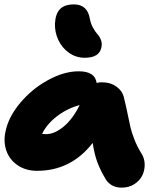

<svg xmlns="http://www.w3.org/2000/svg" viewBox="-20 -778 742 880"><path d="M368.2 -513.2Q328.6 -513.2 296.4 -535.9Q264.2 -558.6 247.3 -594.7Q230.5 -630.9 231.9 -670.9Q234.4 -715.3 255.4 -736.6Q276.4 -757.8 318.8 -757.8Q381.3 -757.8 392.1 -690.9Q396 -669.4 406.5 -650.6Q417 -631.8 427 -620.8Q437 -609.9 442.9 -594.2Q448.7 -578.6 444.8 -561Q435.5 -513.2 368.2 -513.2ZM149.9 4.9Q97.7 4.9 60.5 -20.8Q23.4 -46.4 9.3 -87.2Q-4.9 -127.9 4.9 -173.8Q18.1 -241.2 72.5 -306.2Q127 -371.1 200.4 -411.1Q273.9 -451.2 340.8 -451.2Q416 -451.2 422.9 -397.9Q434.6 -400.9 445.8 -400.9Q487.3 -400.9 515.1 -379.9Q543 -358.9 548.8 -327.1Q555.7 -300.8 564 -260.3Q572.3 -219.7 577.6 -196Q583 -172.4 595.9 -138.9Q608.9 -105.5 627.9 -75.2Q642.6 -52.7 643.1 -24.9Q643.6 2.9 632.1 26.4Q620.6 49.8 595.7 65.9Q570.8 82 538.1 82Q488.8 82 464.8 43.9Q439.9 2.4 426.3 -34.2Q412.6 -70.8 404.8 -123Q305.7 4.9 149.9 4.9ZM190.9 -163.1Q230 -163.1 272 -198Q314 -232.9 345.2 -296.9Q285.6 -279.8 239.5 -243.9Q193.4 -208 172.9 -164.1Q178.7 -163.1 190.9 -163.1Z"/></svg>

Font: Shantell Sans Irregular Bouncy
Style: Italic
Weight: 800
Italic angle: -11.31°
Designer: Stephen Nixon, Anya Danilova, Shantell Martin
Foundry: Arrow Type
Version: Version 1.006;[9816181b4]